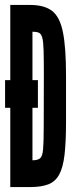

<svg xmlns="http://www.w3.org/2000/svg" viewBox="-20 -755 324 775"><path d="M21.5 0H103Q147 0 175.2 -11Q203.5 -22 219 -50.5Q234.5 -79 240.5 -130.2Q246.5 -181.5 246.5 -262V-450Q246.5 -562.5 234.2 -624.2Q222 -686 190.8 -710.5Q159.5 -735 102 -735H21.5V-431.5H0.5V-320H21.5ZM111 -108V-320H133V-431.5H111V-627Q127.5 -627 137 -622.8Q146.5 -618.5 150.8 -602.2Q155 -586 156 -551Q157 -516 157 -454L156.5 -245Q156.5 -182 154 -153Q151.5 -124 141.8 -116Q132 -108 111 -108Z"/></svg>

Font: League Gothic SemiCondensed
Style: Regular
Weight: 400
Width: 4
Designer: The League of Moveable Type
Version: Version 1.600; ttfautohint (v1.8.3)